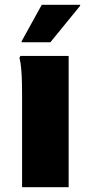

<svg xmlns="http://www.w3.org/2000/svg" viewBox="-20 -780 378 800"><path d="M72 0V-382Q72 -402 71.5 -432.5Q71 -463 68.5 -492Q66 -521 61 -539L65 -547H266V0ZM70 -604V-608L154 -760H314V-756L190 -604Z"/></svg>

Font: Kufam ExtraBold
Style: Regular
Weight: 800
Designer: Wael Morcos, Artur Schmal
Foundry: Original Type
Version: Version 1.300; ttfautohint (v1.8.3)